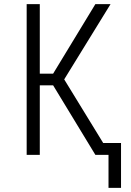

<svg xmlns="http://www.w3.org/2000/svg" viewBox="-20 -755 640 936"><path d="M509 161V0H445L239 -339H174V0H110V-735H174V-396H239L445 -735H519L293 -368L483 -58H570V161Z"/></svg>

Font: Iosevka Light Extended
Style: Regular
Weight: 300
Width: 7
Monospace: yes
Designer: Belleve Invis
Foundry: Belleve Invis
Version: Version 32.5.0; ttfautohint (v1.8.4)